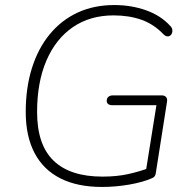

<svg xmlns="http://www.w3.org/2000/svg" viewBox="-20 -733 758 761"><path d="M384 8Q287 8 219.5 -26Q152 -60 117 -126.5Q82 -193 82 -289Q82 -385 106.5 -463Q131 -541 177 -597Q223 -653 287.5 -683Q352 -713 433 -713Q501 -713 559.5 -692Q618 -671 655 -630Q662 -623 663 -615Q664 -607 661.5 -601Q659 -595 654 -591.5Q649 -588 642 -589Q635 -590 627 -598Q590 -637 541 -654.5Q492 -672 430 -672Q337 -672 269 -625.5Q201 -579 164 -493Q127 -407 127 -289Q127 -159 192.5 -96Q258 -33 386 -33Q443 -33 488 -43Q533 -53 573 -68L555 -35L600 -316H425Q415 -316 409 -320.5Q403 -325 403 -333Q403 -344 410 -349.5Q417 -355 427 -355H621Q632 -355 638 -348.5Q644 -342 642 -330L598 -50Q597 -40 593.5 -35Q590 -30 583 -27Q547 -11 493 -1.5Q439 8 384 8Z"/></svg>

Font: Nunito Variable Extra Light
Style: Italic
Weight: 200
Italic angle: -9°
Designer: Vernon Adams
Foundry: Vernon Adams
Version: Version 3.602